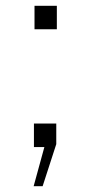

<svg xmlns="http://www.w3.org/2000/svg" viewBox="-20 -507 310 662"><path d="M99 -406V-487H176V-406ZM96 135 133 0H97V-81H174V-10L127 135Z"/></svg>

Font: Geist ExtLt
Style: Regular
Weight: 400
Designer: Basement.studio, Andrés Briganti, Mateo Zaragoza
Foundry: Basement.studio, Vercel, Andrés Briganti, Guido Ferreyra, Mateo Zaragoza
Version: Version 1.401